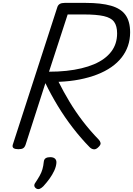

<svg xmlns="http://www.w3.org/2000/svg" viewBox="-20 -1018 920 1328"><path d="M107 14Q85 14 74.5 7Q64 0 68 -16L377 -970Q382 -984 394 -991Q406 -998 428 -998H572Q679 -998 747.5 -978.5Q816 -959 848 -914.5Q880 -870 880 -794Q880 -744 865 -700.5Q850 -657 821 -620Q792 -583 749.5 -553.5Q707 -524 651.5 -502.5Q596 -481 529.5 -468Q463 -455 385 -452Q420 -382 461 -314Q502 -246 552 -180.5Q602 -115 664 -51Q672 -43 675.5 -29.5Q679 -16 656 4Q641 17 626.5 14.5Q612 12 600 0Q541 -60 484.5 -133Q428 -206 379.5 -286Q331 -366 294 -443L156 -14Q151 0 140.5 7Q130 14 107 14ZM319 -522Q383 -522 439 -528Q495 -534 543 -545.5Q591 -557 630 -573.5Q669 -590 699 -612Q729 -634 749.5 -661Q770 -688 780 -719.5Q790 -751 790 -787Q790 -838 769.5 -866.5Q749 -895 698.5 -906.5Q648 -918 559 -918H448ZM231 286Q219 278 217.5 267.5Q216 257 225 245Q243 218 255 196.5Q267 175 273.5 152.5Q280 130 283 100Q285 83 296.5 76Q308 69 327 69Q350 69 361 80Q372 91 370 110Q368 135 355 163Q342 191 322.5 218Q303 245 280 270Q267 283 255 288Q243 293 231 286Z"/></svg>

Font: Playwrite US Trad
Style: Regular
Weight: 400
Designer: Veronika Burian, José Scaglione
Foundry: TypeTogether
Version: Version 1.002